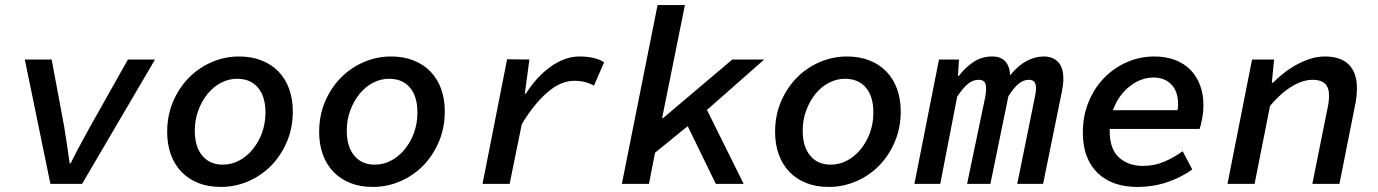

<svg xmlns="http://www.w3.org/2000/svg" viewBox="-20 -726 5440 758"><path d="M179 0 78 -491H184L233 -228Q239 -191 244.5 -154Q250 -117 255 -81H259Q276 -116 296 -153Q316 -190 337 -228L485 -491H592L304 0Z M852 12Q802 12 763 -3.5Q724 -19 696.5 -47.5Q669 -76 654.5 -116Q640 -156 640 -205Q640 -271 663.5 -325.5Q687 -380 726 -419.5Q765 -459 816.5 -481Q868 -503 924 -503Q973 -503 1012.5 -487.5Q1052 -472 1079.5 -443.5Q1107 -415 1121.5 -375Q1136 -335 1136 -286Q1136 -221 1112.5 -166Q1089 -111 1050 -71.5Q1011 -32 959.5 -10Q908 12 852 12ZM860 -76Q893 -76 923 -91.5Q953 -107 976.5 -135Q1000 -163 1014 -200.5Q1028 -238 1028 -282Q1028 -345 998.5 -380Q969 -415 916 -415Q883 -415 853 -399.5Q823 -384 800 -356Q777 -328 763 -290.5Q749 -253 749 -210Q749 -147 778.5 -111.5Q808 -76 860 -76Z M1452 12Q1402 12 1363 -3.5Q1324 -19 1296.5 -47.5Q1269 -76 1254.5 -116Q1240 -156 1240 -205Q1240 -271 1263.5 -325.5Q1287 -380 1326 -419.5Q1365 -459 1416.5 -481Q1468 -503 1524 -503Q1573 -503 1612.5 -487.5Q1652 -472 1679.5 -443.5Q1707 -415 1721.5 -375Q1736 -335 1736 -286Q1736 -221 1712.5 -166Q1689 -111 1650 -71.5Q1611 -32 1559.5 -10Q1508 12 1452 12ZM1460 -76Q1493 -76 1523 -91.5Q1553 -107 1576.5 -135Q1600 -163 1614 -200.5Q1628 -238 1628 -282Q1628 -345 1598.5 -380Q1569 -415 1516 -415Q1483 -415 1453 -399.5Q1423 -384 1400 -356Q1377 -328 1363 -290.5Q1349 -253 1349 -210Q1349 -147 1378.5 -111.5Q1408 -76 1460 -76Z M1885 0 1982 -492 2070 -491 2052 -356H2056Q2076 -388 2100.5 -415Q2125 -442 2152 -461.5Q2179 -481 2208 -492Q2237 -503 2267 -503Q2299 -503 2324 -497Q2349 -491 2365 -480L2325 -388Q2291 -407 2247 -407Q2193 -407 2140 -360.5Q2087 -314 2040 -236L1992 0Z M2435 0 2576 -706H2684L2594 -260H2598L2871 -491H2997L2771 -292L2916 0H2806L2695 -228L2566 -123L2542 0Z M3252 12Q3202 12 3163 -3.5Q3124 -19 3096.5 -47.5Q3069 -76 3054.5 -116Q3040 -156 3040 -205Q3040 -271 3063.5 -325.5Q3087 -380 3126 -419.5Q3165 -459 3216.5 -481Q3268 -503 3324 -503Q3373 -503 3412.5 -487.5Q3452 -472 3479.5 -443.5Q3507 -415 3521.5 -375Q3536 -335 3536 -286Q3536 -221 3512.5 -166Q3489 -111 3450 -71.5Q3411 -32 3359.5 -10Q3308 12 3252 12ZM3260 -76Q3293 -76 3323 -91.5Q3353 -107 3376.5 -135Q3400 -163 3414 -200.5Q3428 -238 3428 -282Q3428 -345 3398.5 -380Q3369 -415 3316 -415Q3283 -415 3253 -399.5Q3223 -384 3200 -356Q3177 -328 3163 -290.5Q3149 -253 3149 -210Q3149 -147 3178.5 -111.5Q3208 -76 3260 -76Z M3590 0 3687 -491H3766L3762 -426H3765Q3791 -460 3823.5 -481.5Q3856 -503 3897 -503Q3964 -503 3968 -429Q3999 -467 4032.5 -485Q4066 -503 4101 -503Q4136 -503 4157 -481.5Q4178 -460 4178 -416Q4178 -403 4176.5 -391.5Q4175 -380 4172 -363L4098 0H3996L4066 -345Q4070 -364 4070 -376Q4070 -396 4063 -403.5Q4056 -411 4042 -411Q4020 -411 4001 -395Q3982 -379 3961 -346L3890 0H3798L3870 -345Q3872 -356 3872.5 -362.5Q3873 -369 3873 -376Q3873 -396 3865.5 -403.5Q3858 -411 3844 -411Q3821 -411 3801.5 -395Q3782 -379 3759 -345L3692 0Z M4469 12Q4421 12 4382 -1.5Q4343 -15 4314.5 -42Q4286 -69 4270.5 -109Q4255 -149 4255 -203Q4255 -269 4278 -324.5Q4301 -380 4340 -419.5Q4379 -459 4430 -481Q4481 -503 4537 -503Q4583 -503 4619.5 -489Q4656 -475 4680.5 -449.5Q4705 -424 4718 -389Q4731 -354 4731 -312Q4731 -283 4725.5 -255.5Q4720 -228 4716 -217H4361V-208Q4361 -137 4398 -104Q4435 -71 4492 -71Q4537 -71 4576 -87.5Q4615 -104 4649 -129L4687 -57Q4646 -27 4590 -7.5Q4534 12 4469 12ZM4533 -420Q4510 -420 4486.5 -411.5Q4463 -403 4441.5 -386.5Q4420 -370 4402.5 -346Q4385 -322 4374 -291H4629Q4630 -297 4630.5 -303Q4631 -309 4631 -315Q4631 -365 4604.5 -392.5Q4578 -420 4533 -420Z M4826 0 4923 -491H5010L5001 -399H5005Q5025 -419 5048.5 -437.5Q5072 -456 5098.5 -470.5Q5125 -485 5153 -494Q5181 -503 5210 -503Q5274 -503 5305.5 -470.5Q5337 -438 5337 -379Q5337 -341 5328 -302L5268 0H5161L5219 -289Q5223 -306 5225 -320.5Q5227 -335 5227 -349Q5227 -411 5163 -411Q5123 -411 5079.5 -384.5Q5036 -358 4994 -308L4933 0Z"/></svg>

Font: Source Code Pro Semibold
Style: Italic
Weight: 600
Italic angle: -11°
Monospace: yes
Designer: Paul D. Hunt, Teo Tuominen
Foundry: Adobe Systems Incorporated
Version: Version 1.050;PS 1.000;hotconv 16.6.51;makeotf.lib2.5.65220